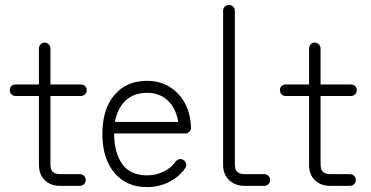

<svg xmlns="http://www.w3.org/2000/svg" viewBox="-20 -751 1514 784"><path d="M227 8Q186 8 162.5 -15.5Q139 -39 139 -78V-359H43Q33 -359 26.5 -366Q20 -373 20 -383Q20 -393 26.5 -399.5Q33 -406 43 -406H139V-553Q139 -563 145.5 -570Q152 -577 162 -577Q172 -577 179 -570Q186 -563 186 -553V-406H310Q320 -406 327 -399.5Q334 -393 334 -383Q334 -373 327 -366Q320 -359 310 -359H186V-78Q186 -74 187.5 -64.5Q189 -55 198 -47.5Q207 -40 227 -40H305Q316 -40 323 -33Q330 -26 330 -16Q330 -6 323 1Q316 8 305 8Z M581 13Q496 13 447 -45.5Q398 -104 398 -204Q398 -305 447 -363Q496 -421 581 -421Q655 -421 705.5 -370Q756 -319 760 -232V-229Q760 -220 753 -213Q747 -206 736 -206H446Q446 -129 478.5 -82Q511 -35 581 -35Q617 -35 648.5 -50.5Q680 -66 697 -91Q703 -99 712.5 -101Q722 -103 730 -97Q738 -92 740 -82Q742 -72 736 -64Q712 -29 670.5 -8Q629 13 581 13ZM449 -253H708Q698 -310 664.5 -341Q631 -372 581 -372Q527 -372 493.5 -341Q460 -310 449 -253Z M980 8Q940 8 915.5 -15.5Q891 -39 891 -78V-707Q891 -717 898 -724Q905 -731 915 -731Q925 -731 932 -724Q939 -717 939 -707V-78Q939 -74 940.5 -64.5Q942 -55 951 -47.5Q960 -40 980 -40H1059Q1069 -40 1076 -33Q1083 -26 1083 -16Q1083 -6 1076 1Q1069 8 1059 8Z M1330 8Q1289 8 1265.5 -15.5Q1242 -39 1242 -78V-359H1146Q1136 -359 1129.5 -366Q1123 -373 1123 -383Q1123 -393 1129.5 -399.5Q1136 -406 1146 -406H1242V-553Q1242 -563 1248.5 -570Q1255 -577 1265 -577Q1275 -577 1282 -570Q1289 -563 1289 -553V-406H1413Q1423 -406 1430 -399.5Q1437 -393 1437 -383Q1437 -373 1430 -366Q1423 -359 1413 -359H1289V-78Q1289 -74 1290.5 -64.5Q1292 -55 1301 -47.5Q1310 -40 1330 -40H1408Q1419 -40 1426 -33Q1433 -26 1433 -16Q1433 -6 1426 1Q1419 8 1408 8Z"/></svg>

Font: Zen Kurenaido
Style: Regular
Weight: 400
Designer: Yoshimichi Ohira
Foundry: Positype
Version: Version 1.001